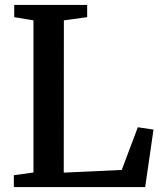

<svg xmlns="http://www.w3.org/2000/svg" viewBox="-20 -763 660 783"><path d="M36.5 0V-48.5L116.5 -59.5V-680L38 -693V-743H335.5V-693L240.5 -680L240 -59L476.5 -70L542 -244L606 -234.5L572 0Z"/></svg>

Font: Merriweather 36pt SemiBold
Style: Regular
Weight: 600
Version: Version 2.100